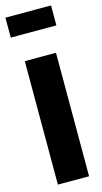

<svg xmlns="http://www.w3.org/2000/svg" viewBox="-132 -835 463 874"><g transform="rotate(-15 99.5 -398.0)"><path d="M207 -796V-702H-8V-796ZM26 -582H173V0H26Z"/></g></svg>

Font: Ranchers
Style: Regular
Weight: 400
Designer: Pablo Impallari, Brenda Gallo
Foundry: Pablo Impallari, Brenda Gallo
Version: Version 1.000; ttfautohint (v0.8) -G 200 -r 50